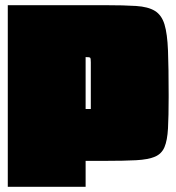

<svg xmlns="http://www.w3.org/2000/svg" viewBox="-20 -720 680 740"><path d="M310 0H10V-700H385Q458 -700 504.5 -697Q551 -694 577 -678Q603 -662 614 -626Q625 -590 627.5 -524.5Q630 -459 630 -355V-345Q630 -272 627.5 -225.5Q625 -179 614 -153Q603 -127 577 -116Q551 -105 505 -102.5Q459 -100 385 -100H310ZM310 -300H330V-480Q330 -495 327.5 -497.5Q325 -500 310 -500Z"/></svg>

Font: Badeen Display
Style: Regular
Weight: 400
Version: Version 1.000; ttfautohint (v1.8.4.7-5d5b)